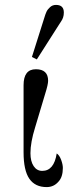

<svg xmlns="http://www.w3.org/2000/svg" viewBox="-20 -750 328 782"><path d="M208 -730Q240 -730 240 -699Q240 -688 237 -679Q234 -670 229 -663Q224 -656 218 -646L130 -508L110 -518L160 -676Q165 -693 169.5 -702.5Q174 -712 184 -721Q194 -730 208 -730ZM126 -468Q176 -468 176 -421Q176 -406 164 -368L123 -231Q104 -170 104 -126Q104 -93 117 -73.5Q130 -54 152 -54Q200 -54 211 -125Q222 -118 229 -99Q236 -80 236 -66Q236 -29 218 -10Q199 12 170 12Q123 12 99.5 -22Q76 -56 76 -130V-403Q76 -468 126 -468Z"/></svg>

Font: Old Standard TT
Style: Regular
Weight: 400
Designer: Alexey Kryukov <alexios@thessalonica.org.ru>
Version: Version 1.0